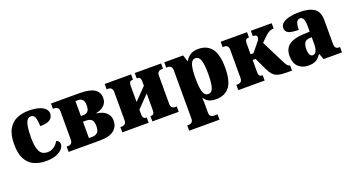

<svg xmlns="http://www.w3.org/2000/svg" viewBox="-49 -1161 3682 1999"><g transform="rotate(-20 1792.0 -162.0)"><path d="M285 10Q208 10 150.5 -16.5Q93 -43 60.5 -104Q28 -165 28 -268Q28 -372 62.5 -433Q97 -494 155.5 -520Q214 -546 287 -546Q360 -546 405 -531Q450 -516 470.5 -492.5Q491 -469 491 -442Q491 -420 479.5 -399.5Q468 -379 437.5 -366Q407 -353 348 -353Q348 -410 336 -446.5Q324 -483 289 -483Q267 -483 251 -464Q235 -445 226 -398.5Q217 -352 217 -269Q217 -172 241.5 -122Q266 -72 329 -72Q367 -72 398.5 -92.5Q430 -113 451 -151Q487 -140 487 -103Q487 -79 465 -53Q443 -27 398 -8.5Q353 10 285 10Z M534 0V-59H552Q572 -59 585.5 -72Q599 -85 599 -111V-425Q599 -452 585.5 -464.5Q572 -477 552 -477H534V-536H851Q963 -536 1014 -502.5Q1065 -469 1065 -406Q1065 -368 1047.5 -342.5Q1030 -317 1003 -302Q976 -287 945 -282V-277Q976 -275 1008.5 -261Q1041 -247 1063.5 -218.5Q1086 -190 1086 -145Q1086 -79 1036.5 -39.5Q987 0 877 0ZM782 -307H809Q842 -307 859.5 -326.5Q877 -346 877 -390Q877 -434 859.5 -453.5Q842 -473 809 -473H782ZM782 -63H819Q855 -63 876.5 -83Q898 -103 898 -155Q898 -207 876.5 -225.5Q855 -244 819 -244H782Z M1129 0V-59H1147Q1167 -59 1180.5 -71.5Q1194 -84 1194 -111V-425Q1194 -451 1180.5 -464Q1167 -477 1147 -477H1129V-536H1421V-477H1412Q1377 -477 1377 -428V-246L1506 -379V-428Q1506 -477 1471 -477H1462V-536H1754V-477H1736Q1716 -477 1702.5 -464Q1689 -451 1689 -425V-111Q1689 -84 1702.5 -71.5Q1716 -59 1736 -59H1754V0H1462V-59H1471Q1506 -59 1506 -108V-294L1377 -161V-108Q1377 -59 1412 -59H1421V0Z M1789 222V163H1807Q1827 163 1840.5 150.5Q1854 138 1854 111V-425Q1854 -451 1840.5 -464Q1827 -477 1807 -477H1789V-536H1998L2021 -464H2025Q2044 -502 2079 -524Q2114 -546 2168 -546Q2263 -546 2314.5 -480.5Q2366 -415 2366 -267Q2366 -119 2315 -54.5Q2264 10 2166 10Q2119 10 2089 -4.5Q2059 -19 2039 -49H2034Q2036 -29 2036.5 -10Q2037 9 2037 34V111Q2037 138 2050 150.5Q2063 163 2083 163H2125V222ZM2108 -69Q2148 -69 2163 -118Q2178 -167 2178 -267Q2178 -367 2162.5 -416Q2147 -465 2108 -465Q2068 -465 2052.5 -416Q2037 -367 2037 -267Q2037 -167 2052.5 -118Q2068 -69 2108 -69Z M2414 0V-59H2432Q2452 -59 2465.5 -71.5Q2479 -84 2479 -111V-425Q2479 -451 2465.5 -464Q2452 -477 2432 -477H2414V-536H2706V-477H2697Q2662 -477 2662 -428V-307H2694L2775 -406Q2794 -429 2794 -448Q2794 -461 2784 -469Q2774 -477 2748 -477V-536H2979V-477Q2949 -477 2923 -462Q2897 -447 2856 -405L2825 -374L2945 -134Q2969 -85 2981.5 -72Q2994 -59 3007 -59H3009V0H2948Q2892 0 2857.5 -9.5Q2823 -19 2801 -42.5Q2779 -66 2759 -107L2694 -244H2662V-108Q2662 -59 2697 -59H2706V0Z M3189 10Q3125 10 3081 -29.5Q3037 -69 3037 -150Q3037 -233 3091 -272Q3145 -311 3248 -315L3321 -318V-374Q3321 -435 3308.5 -459Q3296 -483 3272 -483Q3248 -483 3234.5 -459Q3221 -435 3221 -374Q3146 -374 3110.5 -390Q3075 -406 3075 -446Q3075 -481 3104 -503Q3133 -525 3181 -535.5Q3229 -546 3287 -546Q3396 -546 3450.5 -508.5Q3505 -471 3505 -379V-121Q3505 -86 3516.5 -72.5Q3528 -59 3555 -59H3563V0H3360L3335 -64H3330Q3304 -23 3272.5 -6.5Q3241 10 3189 10ZM3269 -76Q3293 -76 3307 -102.5Q3321 -129 3321 -186V-256L3297 -255Q3256 -253 3240.5 -228Q3225 -203 3225 -158Q3225 -119 3236.5 -97.5Q3248 -76 3269 -76Z"/></g></svg>

Font: Noto Serif SemiCondensed Black
Style: Regular
Weight: 900
Width: 4
Designer: Monotype Design Team
Foundry: Monotype Imaging Inc.
Version: Version 2.014; ttfautohint (v1.8.4.7-5d5b)